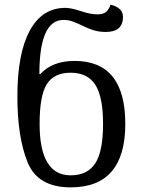

<svg xmlns="http://www.w3.org/2000/svg" viewBox="-20 -799 616 829"><path d="M285 10Q521 10 521 -264Q521 -536 302 -536Q206 -536 154 -479H150Q150 -713 254 -713Q276 -713 296 -705.5Q316 -698 338 -687Q360 -676 384 -668.5Q408 -661 437 -661Q511 -661 511 -726Q511 -748 495.5 -761Q480 -774 457 -779Q452 -761 439.5 -749Q427 -737 401 -737Q370 -737 329 -751Q287 -765 262 -765Q162 -765 108.5 -666.5Q55 -568 55 -383Q55 -207 99 -98.5Q143 10 285 10ZM285 -42Q151 -42 151 -264Q151 -386 182 -435.5Q213 -485 285 -485Q358 -485 391.5 -433Q425 -381 425 -264Q425 -146 391.5 -94Q358 -42 285 -42Z"/></svg>

Font: Noto Serif Georgian
Style: Regular
Weight: 400
Designer: Monotype Design Team
Foundry: Monotype Imaging Inc.
Version: Version 1.901